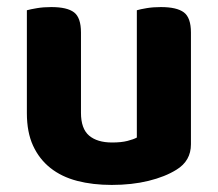

<svg xmlns="http://www.w3.org/2000/svg" viewBox="-20 -508 616 543"><path d="M520 -100Q520 -53 479 -28Q447 -8 400 3.5Q353 15 296 15Q242 15 198 3.5Q154 -8 122.5 -33Q91 -58 73.5 -96Q56 -134 56 -188V-479Q67 -482 85 -485Q103 -488 125 -488Q170 -488 189.5 -473Q209 -458 209 -416V-189Q209 -144 232 -124.5Q255 -105 297 -105Q323 -105 340.5 -109.5Q358 -114 367 -119V-479Q377 -482 395 -485Q413 -488 435 -488Q480 -488 500 -473Q520 -458 520 -416V-100Z"/></svg>

Font: Baloo Da 2
Style: Bold
Weight: 700
Designer: Noopur Datye, Sulekha Rajkumar and Ek Type
Foundry: Ek Type
Version: Version 1.640;hotconv 1.0.111;makeotfexe 2.5.65597; ttfautoh